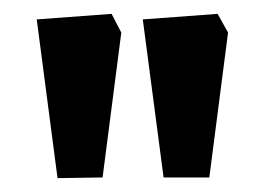

<svg xmlns="http://www.w3.org/2000/svg" viewBox="-20 -717 383 277"><path d="M216 -461 186 -689 294 -697 309 -670 282 -461ZM63 -460 33 -689 141 -697 155 -670 128 -461Z"/></svg>

Font: Kreon Medium
Style: Regular
Weight: 500
Version: Version 2.002